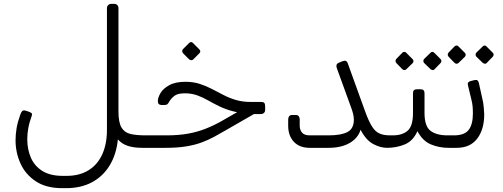

<svg xmlns="http://www.w3.org/2000/svg" viewBox="-20 -770 2622 1000"><path d="M304 210Q220 210 166 174Q112 138 86.5 81Q61 24 61 -39Q61 -71 66.5 -103Q72 -135 85 -171Q90 -186 96 -191.5Q102 -197 112 -194L128 -189Q139 -185 144 -181Q149 -177 145 -166Q132 -130 127 -100.5Q122 -71 122 -45Q122 7 140.5 50.5Q159 94 200 120Q241 146 307 146H327Q393 146 440 117.5Q487 89 512 35Q537 -19 537 -94V-727Q537 -737 543.5 -743.5Q550 -750 560 -750H574Q585 -750 591 -743.5Q597 -737 597 -727V-189Q597 -132 613 -105.5Q629 -79 660.5 -72Q692 -65 737 -65Q752 -65 752 -50V-30Q752 0 722 0Q676 0 645 -10.5Q614 -21 594 -44Q586 34 551.5 91Q517 148 459.5 179Q402 210 324 210Z M722 0Q707 0 707 -15V-35Q707 -65 737 -65H849Q908 -65 957 -73.5Q1006 -82 1049.5 -99Q1093 -116 1137 -141L1240 -200L1308 -179L1155 -91Q1124 -73 1094.5 -57Q1065 -41 1030 -28Q995 -15 949.5 -7.5Q904 0 842 0ZM1293 -176V-179Q1238 -179 1197 -189.5Q1156 -200 1124 -215.5Q1092 -231 1064 -247Q1036 -263 1007 -273.5Q978 -284 942 -284Q905 -284 888 -270.5Q871 -257 861 -240Q857 -232 852 -227.5Q847 -223 835 -223H823Q802 -223 802 -243Q802 -261 815.5 -284.5Q829 -308 861 -326Q893 -344 946 -344Q986 -344 1019 -333.5Q1052 -323 1082 -307.5Q1112 -292 1142.5 -276Q1173 -260 1208 -249.5Q1243 -239 1287 -239H1339Q1353 -239 1357 -233.5Q1361 -228 1361 -214V-198Q1361 -188 1355 -182Q1349 -176 1338 -176ZM986 -460Q982 -456 976 -456.5Q970 -457 965 -461L933 -493Q929 -498 929 -504Q929 -510 933 -514L965 -546Q970 -551 975.5 -551Q981 -551 985 -546L1017 -514Q1029 -503 1018 -492Z M1593 0Q1540 0 1510.5 -31.5Q1481 -63 1481 -115V-148Q1481 -158 1486 -164.5Q1491 -171 1501 -171H1521Q1531 -171 1536 -164.5Q1541 -158 1541 -148V-115Q1541 -94 1553 -79.5Q1565 -65 1593 -65H1692Q1757 -65 1790 -82.5Q1823 -100 1823 -147Q1823 -161 1819 -177.5Q1815 -194 1807 -215L1735 -413Q1731 -423 1732.5 -430.5Q1734 -438 1742 -442L1761 -450Q1773 -455 1780 -453Q1787 -451 1791 -441L1882 -189Q1901 -137 1918 -110.5Q1935 -84 1957 -74.5Q1979 -65 2011 -65Q2026 -65 2026 -50V-30Q2026 0 1996 0Q1962 0 1924.5 -19.5Q1887 -39 1858 -94Q1845 -51 1801.5 -25.5Q1758 0 1691 0Z M1996 0Q1981 0 1981 -16V-35Q1981 -65 2011 -65H2026Q2075 -65 2103 -89Q2131 -113 2131 -182V-285Q2131 -305 2151 -305H2171Q2191 -305 2191 -285V-182Q2191 -112 2222.5 -88.5Q2254 -65 2310 -65H2331Q2346 -65 2346 -50V-30Q2346 0 2316 0Q2267 0 2224 -18Q2181 -36 2154 -87Q2132 -36 2088.5 -18Q2045 0 1996 0ZM2096 -409Q2092 -405 2086 -405Q2080 -405 2075 -410L2044 -442Q2040 -447 2040 -452.5Q2040 -458 2044 -463L2075 -495Q2080 -500 2086 -500Q2092 -500 2096 -495L2128 -463Q2133 -459 2133.5 -452.5Q2134 -446 2129 -441ZM2243 -409Q2239 -404 2233 -405Q2227 -406 2222 -410L2189 -442Q2185 -446 2185 -452.5Q2185 -459 2189 -463L2222 -495Q2227 -500 2232 -500Q2237 -500 2242 -495L2274 -463Q2279 -459 2279 -452.5Q2279 -446 2274 -441Z M2319 0Q2309 0 2305 -6.5Q2301 -13 2301 -20V-45Q2301 -59 2309 -62Q2317 -65 2331 -65H2345Q2399 -65 2421 -93.5Q2443 -122 2443 -179Q2443 -199 2441.5 -216Q2440 -233 2435 -252L2417 -327Q2415 -336 2419 -341Q2423 -346 2432 -348L2452 -353Q2470 -357 2474 -338L2492 -257Q2497 -238 2499.5 -211.5Q2502 -185 2502 -174Q2502 -96 2465.5 -48Q2429 0 2358 0ZM2368 -442Q2364 -438 2358 -438Q2352 -438 2347 -443L2316 -475Q2312 -480 2312 -485.5Q2312 -491 2316 -496L2347 -528Q2352 -533 2358 -533Q2364 -533 2368 -528L2400 -496Q2405 -492 2405.5 -485.5Q2406 -479 2401 -474ZM2515 -442Q2511 -437 2505 -438Q2499 -439 2494 -443L2461 -475Q2457 -479 2457 -485.5Q2457 -492 2461 -496L2494 -528Q2499 -533 2504 -533Q2509 -533 2514 -528L2546 -496Q2551 -492 2551 -485.5Q2551 -479 2546 -474Z"/></svg>

Font: Rubik Light
Style: Regular
Weight: 300
Designer: Hubert and Fischer
Foundry: Hubert and Fischer
Version: Version 2.300;gftools[0.9.30]